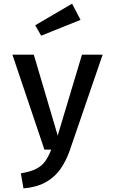

<svg xmlns="http://www.w3.org/2000/svg" viewBox="-20 -832 640 1068"><path d="M551 -528 369 2Q348.5 62 316.5 107.8Q284.5 153.5 234.5 181.5Q184.5 209.5 110.5 216L96 132Q149.5 123.5 181.2 107.2Q213 91 231.8 64.5Q250.5 38 265 0H227L49 -528H168L301 -78L436 -528ZM381 -811.5 428 -721.5 209 -633.5 176 -691.5Z"/></svg>

Font: Fira Code Light Medium
Style: Regular
Weight: 500
Monospace: yes
Version: Version 5.002